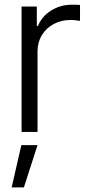

<svg xmlns="http://www.w3.org/2000/svg" viewBox="-20 -558 374 812"><path d="M71.3 -530.3H135.7V-448.2H140.6Q156.7 -488.8 196 -513.4Q235.4 -538.1 284.2 -538.1Q310.5 -538.1 318.4 -537.1V-469.7Q294.9 -473.6 279.3 -473.6Q239.3 -473.6 207.3 -456.5Q175.3 -439.5 157 -409.2Q138.7 -378.9 138.7 -340.8V0H71.3ZM70.3 55.7H138.7L81.1 234.4H29.3Z"/></svg>

Font: Pretendard Std Light
Style: Regular
Weight: 300
Designer: Base glyphs from Inter by Rasmus Andersson; Hangeul glyphs from Noto Sans CJK(Source Han Sans) by Jang Soo-young and Kan
Foundry: Kil Hyung-jin
Version: Version 1.309